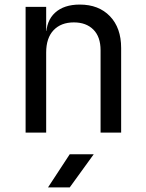

<svg xmlns="http://www.w3.org/2000/svg" viewBox="-20 -580 640 840"><path d="M92 0V-550H182V-445H201L182 -424Q182 -489 221 -524.5Q260 -560 329 -560Q412 -560 461 -509Q510 -458 510 -370V0H420V-360Q420 -419 388.5 -450.5Q357 -482 303 -482Q247 -482 214.5 -448Q182 -414 182 -350V0ZM190 240 285 95H390L285 240Z"/></svg>

Font: JetBrains Mono Zero
Style: Regular-Zero
Weight: 400
Designer: Philipp Nurullin, Konstantin Bulenkov
Foundry: JetBrains
Version: Version 2.211